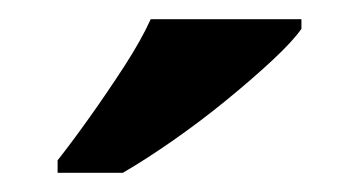

<svg xmlns="http://www.w3.org/2000/svg" viewBox="-20 -786 374 200"><path d="M40 -619Q55 -638 73.5 -664Q92 -690 109.5 -717Q127 -744 137 -766H294V-756Q285 -743 263.5 -723Q242 -703 215 -681Q188 -659 160 -639.5Q132 -620 108 -606H40Z"/></svg>

Font: Noto Serif Armenian
Style: Regular
Weight: 400
Designer: Monotype Design Team
Foundry: Monotype Imaging Inc.
Version: Version 2.007